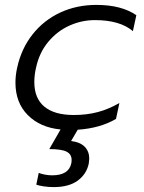

<svg xmlns="http://www.w3.org/2000/svg" viewBox="-20 -515 587 783"><path d="M128 238 138 190Q147 194 162.5 197Q178 200 193 200Q261 200 271 150Q272 146 272 137Q272 114 251.5 103.5Q231 93 181 93L227 13Q144 5 93.5 -45.5Q43 -96 43 -178Q43 -208 50 -239Q67 -317 113 -375Q159 -433 226 -464Q293 -495 373 -495Q475 -495 536 -453L522 -388Q469 -433 367 -433Q313 -433 263 -410.5Q213 -388 176.5 -344Q140 -300 127 -239Q120 -210 120 -180Q120 -114 161 -80Q202 -46 281 -46Q334 -46 379 -58Q424 -70 467 -95L453 -30Q388 8 297 14L270 60Q308 65 326 84Q344 103 344 132Q344 138 342 152Q333 195 297 221.5Q261 248 199 248Q178 248 158 245Q138 242 128 238Z"/></svg>

Font: Prompt Light
Style: Italic
Weight: 300
Italic angle: -12°
Designer: Katatrad Team
Foundry: CadsonDemak
Version: Version 1.000